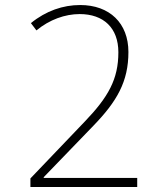

<svg xmlns="http://www.w3.org/2000/svg" viewBox="-20 -744 640 764"><path d="M101 0H526V-36H154V-39L351 -243C445 -340 491 -419 491 -537C491 -652 416 -724 299 -724C231 -724 163 -701 103 -652L125 -623C177 -666 239 -688 297 -688C392 -688 451 -633 451 -536C451 -429 411 -358 318 -261L101 -34Z"/></svg>

Font: Noto Sans Mono ExtraLight
Style: Regular
Weight: 200
Designer: Monotype Design Team
Foundry: Monotype Imaging Inc.
Version: Version 2.014